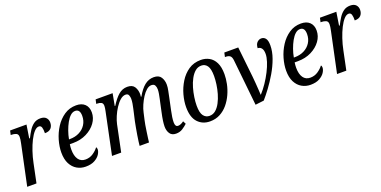

<svg xmlns="http://www.w3.org/2000/svg" viewBox="-17 -1144 3477 1751"><g transform="rotate(-20 1721.5 -268.0)"><path d="M120 -387Q125 -409 127 -424.5Q129 -440 129 -451Q129 -479 109 -487Q89 -495 67 -495H58L67 -536H226L206 -408H213Q231 -444 251 -475.5Q271 -507 298 -526.5Q325 -546 363 -546Q400 -546 418 -527Q436 -508 436 -480Q436 -446 417 -425Q398 -404 357 -404Q358 -439 351.5 -460Q345 -481 325 -481Q302 -481 279 -455.5Q256 -430 234.5 -387.5Q213 -345 195 -291.5Q177 -238 166 -183L128 0H38Z M604 10Q558 10 520 -12Q482 -34 459.5 -77.5Q437 -121 437 -187Q437 -243 455 -305.5Q473 -368 508 -422.5Q543 -477 594 -511.5Q645 -546 710 -546Q764 -546 794 -517Q824 -488 824 -437Q824 -383 790.5 -336.5Q757 -290 699 -261Q641 -232 568 -232H536Q534 -221 533 -206.5Q532 -192 532 -181Q532 -120 555.5 -86Q579 -52 624 -52Q666 -52 699 -74.5Q732 -97 751 -123Q759 -119 759 -102Q759 -80 742.5 -54Q726 -28 691.5 -9Q657 10 604 10ZM554 -276Q604 -276 644 -296Q684 -316 707.5 -352.5Q731 -389 731 -437Q731 -501 685 -501Q660 -501 638 -481Q616 -461 597.5 -427.5Q579 -394 565 -354.5Q551 -315 544 -276Z M1481 9Q1440 9 1421.5 -19Q1403 -47 1403 -87Q1403 -110 1407.5 -142.5Q1412 -175 1423 -225L1440 -304Q1443 -318 1448 -340.5Q1453 -363 1457 -386.5Q1461 -410 1461 -428Q1461 -451 1452 -467.5Q1443 -484 1418 -484Q1394 -484 1370.5 -464Q1347 -444 1326.5 -412Q1306 -380 1290 -343.5Q1274 -307 1267 -273L1252 -207Q1248 -191 1243 -162Q1238 -133 1233.5 -100.5Q1229 -68 1225 -40.5Q1221 -13 1220 0H1129Q1130 -13 1133.5 -40Q1137 -67 1142.5 -100.5Q1148 -134 1154 -167Q1160 -200 1165 -225L1183 -304Q1185 -315 1190.5 -337.5Q1196 -360 1200 -385Q1204 -410 1204 -430Q1204 -448 1197 -465.5Q1190 -483 1167 -483Q1141 -483 1115 -460.5Q1089 -438 1066 -402.5Q1043 -367 1026.5 -328Q1010 -289 1003 -256L950 0H861L945 -403Q952 -436 952 -453Q952 -479 935.5 -487Q919 -495 895 -495H888L897 -536H1062L1040 -419H1045Q1083 -480 1120.5 -512.5Q1158 -545 1206 -545Q1256 -545 1275.5 -513.5Q1295 -482 1295 -441Q1295 -430 1293 -417H1298Q1334 -481 1373.5 -513Q1413 -545 1463 -545Q1513 -545 1533 -513Q1553 -481 1553 -440Q1553 -413 1546 -381.5Q1539 -350 1534 -323L1509 -205Q1502 -174 1498 -145.5Q1494 -117 1494 -95Q1494 -52 1522 -52Q1549 -52 1578 -75L1593 -46Q1573 -27 1545.5 -9Q1518 9 1481 9Z M1811 10Q1739 10 1693.5 -38.5Q1648 -87 1648 -186Q1648 -242 1665 -304.5Q1682 -367 1716 -422Q1750 -477 1800.5 -511.5Q1851 -546 1920 -546Q1964 -546 2000.5 -526Q2037 -506 2058.5 -463Q2080 -420 2080 -350Q2080 -307 2070 -258Q2060 -209 2038.5 -161.5Q2017 -114 1985 -75.5Q1953 -37 1909.5 -13.5Q1866 10 1811 10ZM1823 -39Q1857 -39 1883 -61Q1909 -83 1928.5 -120Q1948 -157 1960.5 -200.5Q1973 -244 1979 -287.5Q1985 -331 1985 -367Q1985 -437 1964 -466.5Q1943 -496 1907 -496Q1873 -496 1847 -474Q1821 -452 1801 -415Q1781 -378 1768.5 -334.5Q1756 -291 1749.5 -247Q1743 -203 1743 -166Q1743 -97 1765 -68Q1787 -39 1823 -39Z M2204 -442Q2200 -473 2185.5 -484Q2171 -495 2146 -495H2137L2146 -536H2281L2313 -240Q2316 -207 2319 -171.5Q2322 -136 2323.5 -106.5Q2325 -77 2326 -61H2328Q2361 -97 2391 -141.5Q2421 -186 2445 -233Q2469 -280 2482.5 -322.5Q2496 -365 2496 -396Q2496 -433 2482 -451Q2468 -469 2445 -469Q2447 -507 2465.5 -524.5Q2484 -542 2506 -542Q2532 -542 2547.5 -521.5Q2563 -501 2563 -455Q2563 -395 2539.5 -330Q2516 -265 2479.5 -203Q2443 -141 2404 -88.5Q2365 -36 2334 -1L2251 9Z M2786 10Q2740 10 2702 -12Q2664 -34 2641.5 -77.5Q2619 -121 2619 -187Q2619 -243 2637 -305.5Q2655 -368 2690 -422.5Q2725 -477 2776 -511.5Q2827 -546 2892 -546Q2946 -546 2976 -517Q3006 -488 3006 -437Q3006 -383 2972.5 -336.5Q2939 -290 2881 -261Q2823 -232 2750 -232H2718Q2716 -221 2715 -206.5Q2714 -192 2714 -181Q2714 -120 2737.5 -86Q2761 -52 2806 -52Q2848 -52 2881 -74.5Q2914 -97 2933 -123Q2941 -119 2941 -102Q2941 -80 2924.5 -54Q2908 -28 2873.5 -9Q2839 10 2786 10ZM2736 -276Q2786 -276 2826 -296Q2866 -316 2889.5 -352.5Q2913 -389 2913 -437Q2913 -501 2867 -501Q2842 -501 2820 -481Q2798 -461 2779.5 -427.5Q2761 -394 2747 -354.5Q2733 -315 2726 -276Z M3127 -387Q3132 -409 3134 -424.5Q3136 -440 3136 -451Q3136 -479 3116 -487Q3096 -495 3074 -495H3065L3074 -536H3233L3213 -408H3220Q3238 -444 3258 -475.5Q3278 -507 3305 -526.5Q3332 -546 3370 -546Q3407 -546 3425 -527Q3443 -508 3443 -480Q3443 -446 3424 -425Q3405 -404 3364 -404Q3365 -439 3358.5 -460Q3352 -481 3332 -481Q3309 -481 3286 -455.5Q3263 -430 3241.5 -387.5Q3220 -345 3202 -291.5Q3184 -238 3173 -183L3135 0H3045Z"/></g></svg>

Font: Noto Serif Condensed
Style: Italic
Weight: 400
Width: 3
Italic angle: -12°
Designer: Monotype Design Team
Foundry: Monotype Imaging Inc.
Version: Version 2.014; ttfautohint (v1.8.4.7-5d5b)